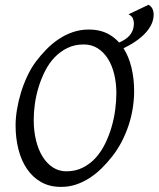

<svg xmlns="http://www.w3.org/2000/svg" viewBox="-20 -751 650 787"><path d="M609.9 -692.4Q609.9 -666 596.2 -642.6Q582.5 -619.1 559.3 -599.4Q536.1 -579.6 505.4 -563Q495.6 -558.1 486.3 -553.2Q507.8 -519.5 518.6 -475.1Q529.8 -429.2 529.8 -377.9Q529.8 -343.3 524.2 -307.6Q518.6 -272 507.1 -237.3Q495.6 -202.6 478.8 -170.2Q461.9 -137.7 439.9 -109.9Q419.4 -83.5 396.2 -60.8Q373 -38.1 346.9 -21.2Q320.8 -4.4 291.7 5.4Q262.7 15.1 230 15.1Q183.1 15.1 148.2 -4.9Q113.3 -24.9 90.1 -59.3Q66.9 -93.8 55.4 -139.6Q43.9 -185.5 43.9 -236.8Q43.9 -267.6 49.6 -302Q55.2 -336.4 65.7 -370.8Q76.2 -405.3 91.3 -437.7Q106.4 -470.2 126 -497.1Q146.5 -524.4 170.2 -548.6Q193.8 -572.8 220.9 -590.8Q248 -608.9 278.8 -619.4Q309.6 -629.9 344.2 -629.9Q392.1 -629.9 427.2 -609.9Q450.2 -596.7 468.3 -576.7Q493.2 -587.4 507.3 -601.6Q528.8 -623 528.8 -655.8Q528.8 -664.6 524.9 -674.8Q521 -685.1 506.8 -692.4L588.9 -731.4Q601.1 -724.1 605.5 -713.6Q609.9 -703.1 609.9 -692.4ZM457 -369.1Q457 -410.2 448.2 -446.5Q439.5 -482.9 422.4 -510Q405.3 -537.1 380.4 -553Q355.5 -568.8 323.2 -568.8Q286.1 -568.8 256.6 -554.4Q227.1 -540 204.1 -516.1Q181.2 -492.2 165 -460.4Q148.9 -428.7 138.4 -394.5Q127.9 -360.4 123 -325.4Q118.2 -290.5 118.2 -259.8Q118.2 -214.4 127.7 -175.5Q137.2 -136.7 154.8 -108.6Q172.4 -80.6 197 -64.7Q221.7 -48.8 252 -48.8Q289.6 -48.8 319.6 -64Q349.6 -79.1 372.3 -104.2Q395 -129.4 411.1 -162.4Q427.2 -195.3 437.5 -231Q447.8 -266.6 452.4 -302.5Q457 -338.4 457 -369.1Z"/></svg>

Font: Gentium Plus Viet
Style: Italic
Weight: 400
Italic angle: -8°
Designer: J. Victor Gaultney, Annie Olsen, Iska Routamaa, Becca Hirsbrunner
Foundry: SIL International
Version: Version 5.000